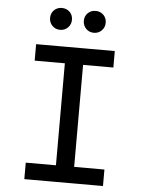

<svg xmlns="http://www.w3.org/2000/svg" viewBox="-60 -945 735 992"><g transform="rotate(5 308.0 -449.0)"><path d="M260.5 0V-700H355V0ZM104 0V-85.5H512V0ZM104 -614.5V-700H512V-614.5ZM220.5 -784.5Q196.5 -784.5 180.2 -801Q164 -817.5 164 -841.5Q164 -866 180.2 -882Q196.5 -898 220.5 -898Q245 -898 261.2 -882Q277.5 -866 277.5 -841.5Q277.5 -817.5 261.2 -801Q245 -784.5 220.5 -784.5ZM395.5 -784.5Q371.5 -784.5 355.2 -801Q339 -817.5 339 -841.5Q339 -866 355.2 -882Q371.5 -898 395.5 -898Q420 -898 436.2 -882Q452.5 -866 452.5 -841.5Q452.5 -817.5 436.2 -801Q420 -784.5 395.5 -784.5Z"/></g></svg>

Font: Overpass Mono Medium
Style: Regular
Weight: 500
Monospace: yes
Designer: Delve Withrington, Dave Bailey
Foundry: Delve Fonts LLC
Version: Version 4.000